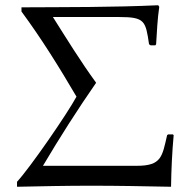

<svg xmlns="http://www.w3.org/2000/svg" viewBox="-20 -709 724 733"><path d="M643 -193 640 -196H622L618 -193C599 -111 597 -76 502 -76H144C208 -184 276 -291 347 -393C288 -474 235 -560 182 -644H435C533 -644 536 -629 549 -540L555 -536H573L576 -540C579 -587 581 -636 588 -683L584 -689C411 -681 236 -682 62 -681V-665C138 -562 207 -451 272 -340C237 -275 95 -69 45 -15V4C140 2 234 0 328 0C429 0 531 2 633 4C634 -62 637 -127 643 -193Z"/></svg>

Font: Asana Math
Style: Regular
Weight: 400
Version: Version 000.958